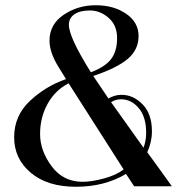

<svg xmlns="http://www.w3.org/2000/svg" viewBox="-20 -711 676 733"><path d="M336 -421 394 -335Q418 -349 444 -349Q489 -349 524.5 -312.5Q560 -276 560 -210Q560 -168 542 -130Q584 -73 636 0H492L461 -47Q379 2 270 2Q161 2 97.5 -51.5Q34 -105 34 -187Q34 -269 94 -325.5Q154 -382 232 -409L203 -456Q169 -511 169 -556Q169 -618 223 -654.5Q277 -691 345.5 -691Q414 -691 461.5 -658.5Q509 -626 509 -573.5Q509 -521 467.5 -486Q426 -451 336 -421ZM295 -17Q331 -17 378 -30Q425 -43 452 -64L242 -393Q191 -367 162 -315Q133 -263 133 -199.5Q133 -136 177 -76.5Q221 -17 295 -17ZM243 -616Q243 -569 327 -435Q382 -456 404.5 -486Q427 -516 427 -565.5Q427 -615 394.5 -643Q362 -671 323.5 -671Q285 -671 264 -656.5Q243 -642 243 -616ZM442 -332Q422 -332 404 -321Q507 -176 528 -147Q538 -174 538 -204Q538 -265 509.5 -298.5Q481 -332 442 -332Z"/></svg>

Font: Spirax
Style: Regular
Weight: 400
Designer: Brenda Gallo (gbrenda1987@gmail.com)
Foundry: Brenda Gallo
Version: Version 1.002